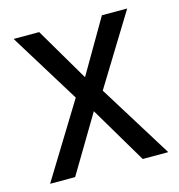

<svg xmlns="http://www.w3.org/2000/svg" viewBox="-86 -612 644 689"><g transform="rotate(-15 236.0 -268.0)"><path d="M186 -275 17 0H110L236 -211L361 0H456L286 -274L447 -536H353L237 -337L120 -536H25Z"/></g></svg>

Font: Noto Sans Ethiopic SemiCondensed
Style: Regular
Weight: 400
Width: 4
Designer: Monotype Design Team
Foundry: Monotype Imaging Inc.
Version: Version 2.102